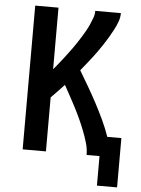

<svg xmlns="http://www.w3.org/2000/svg" viewBox="-59 -781 718 978"><g transform="rotate(5 300.0 -292.0)"><path d="M474 151V0H408Q408 -31 399 -61.5Q390 -92 378.5 -121.5Q367 -151 354 -179.5Q341 -208 326.5 -236Q312 -264 297 -291.5Q282 -319 267 -346Q250 -328 233.5 -310.5Q217 -293 200 -276V0H81V-735H200V-420Q212 -434 223.5 -448.5Q235 -463 246.5 -477.5Q258 -492 269 -507Q280 -522 291 -537Q302 -552 312 -567.5Q322 -583 332 -599Q342 -615 351 -631Q360 -647 367.5 -664Q375 -681 381.5 -698.5Q388 -716 388 -735H519Q519 -712 511 -690.5Q503 -669 492.5 -649Q482 -629 470.5 -609.5Q459 -590 446.5 -571Q434 -552 421 -533.5Q408 -515 394 -497Q380 -479 366 -461.5Q352 -444 338 -427Q362 -387 385 -347.5Q408 -308 429.5 -267.5Q451 -227 470.5 -185.5Q490 -144 505 -101H577V151Z"/></g></svg>

Font: Zed Sans Extended
Style: Bold
Weight: 700
Width: 7
Designer: Belleve Invis
Foundry: Belleve Invis
Version: Version 1.0.0; ttfautohint (v1.8.4)